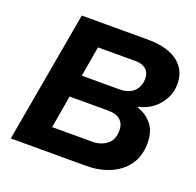

<svg xmlns="http://www.w3.org/2000/svg" viewBox="-121 -814 964 943"><g transform="rotate(20 361.0 -343.0)"><path d="M29.3 0 150.6 -686.4H498.8Q565.1 -686.4 611.3 -667.8Q657.4 -649.3 682.2 -614.7Q707 -580 707 -530.1Q707 -488.3 687.8 -452.5Q668.6 -416.7 636.6 -392.6Q604.6 -368.6 563.7 -359.8L563.5 -355.8Q609.1 -341.8 638.8 -304.9Q668.5 -268.1 668.5 -209.5Q668.5 -138.6 634.4 -92.1Q600.3 -45.5 544.6 -22.8Q489 0 424 0ZM201.1 -121.7H411Q455.1 -121.7 486.2 -145.6Q517.4 -169.6 517.4 -218.7Q517.4 -252.6 496.5 -272.3Q475.6 -292.1 432.4 -292.1H230.5ZM251.6 -409H449Q483.7 -409 505.8 -421.7Q527.9 -434.3 538.7 -455Q549.5 -475.7 549.5 -499.2Q549.5 -533 529.6 -549.9Q509.7 -566.7 477.3 -566.7H278.8Z"/></g></svg>

Font: Archivo Variable SemiBold
Style: Italic
Weight: 600
Italic angle: -10°
Designer: Hector Gatti
Foundry: Omnibus-Type
Version: Version 2.001